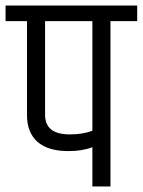

<svg xmlns="http://www.w3.org/2000/svg" viewBox="-44 -670 513 690"><path d="M288 -594H118V-257Q118 -187 207 -187Q253 -187 288 -200ZM288 0V-141Q252 -127 202 -127Q128 -127 90.5 -160.5Q53 -194 53 -256V-594H-24V-650H449V-594H353V0Z"/></svg>

Font: Khand
Style: Regular
Weight: 400
Designer: Devanagari: Sanchit Sawaria, Jyotish Sonowal; Latin: Satya Rajpurohit
Foundry: Indian Type Foundry
Version: Version 1.101;PS 1.0;hotconv 1.0.78;makeotf.lib2.5.61930; tt